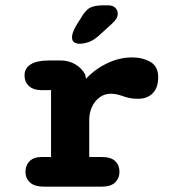

<svg xmlns="http://www.w3.org/2000/svg" viewBox="-20 -704 659 724"><path d="M316.5 -112H362Q399 -112 414.8 -96.2Q430.5 -80.5 430.5 -56Q430.5 -32 414.2 -16Q398 0 362 0H148.5Q110 0 93 -16Q76 -32 76 -56Q76 -80.5 91.5 -96.2Q107 -112 137.5 -112H172.5V-364H138.5Q106.5 -364 89.5 -379.2Q72.5 -394.5 72.5 -420Q72.5 -447 96 -461.5Q119.5 -476 164 -476H209Q238.5 -476 263 -462Q287.5 -448 301 -423.5L304.5 -407Q337.5 -443 383.8 -465.2Q430 -487.5 478.5 -487.5Q517 -487.5 546.8 -470.8Q576.5 -454 576.5 -412.5Q576.5 -373.5 556 -352.5Q535.5 -331.5 501 -331.5Q480 -331.5 466 -334.8Q452 -338 439 -343Q429 -346.5 418.8 -348.5Q408.5 -350.5 397.5 -350.5Q374 -350.5 355.8 -337Q337.5 -323.5 327 -301.2Q316.5 -279 316.5 -252ZM279.5 -539Q269 -539 260.2 -544.2Q251.5 -549.5 251.5 -563.5Q251.5 -580 266 -605.5L283.5 -633.5Q302 -666 319.8 -675Q337.5 -684 371 -684H387Q405 -684 414.5 -675Q424 -666 424 -652Q424 -633.5 402 -614.5L351 -568Q330.5 -550.5 312.8 -544.8Q295 -539 279.5 -539Z"/></svg>

Font: Sono ExtraLight Monospace
Style: Bold
Weight: 700
Version: Version 2.112